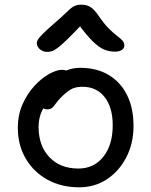

<svg xmlns="http://www.w3.org/2000/svg" viewBox="-20 -788 646 820"><path d="M318.2 12Q241.8 12 182.6 -20.7Q123.4 -53.4 89.8 -110.8Q56.2 -168.2 56.2 -242Q56.2 -298.2 76.7 -343.7Q97.2 -389.2 127.9 -422.1Q158.6 -455 190.3 -472.4Q222 -489.8 244.2 -489.8Q254.6 -489.8 262.5 -486.9Q270.4 -484 275 -477.7Q279.6 -471.4 279.6 -460.4Q279.6 -439.6 271.4 -423.8Q263.2 -408 237 -394.4Q205.2 -374.8 184.9 -352.4Q164.6 -330 154.7 -303.7Q144.8 -277.4 144.8 -246.2Q144.8 -165.2 191 -116.7Q237.2 -68.2 314.8 -68.2Q381.4 -68.2 421.4 -118.6Q461.4 -169 461.4 -253.2Q461.4 -329.6 426.8 -373.5Q392.2 -417.4 331.8 -417.4Q300.4 -417.4 281.2 -405.4Q262 -393.4 242 -373.4Q226.4 -357.8 218.5 -346.1Q210.6 -334.4 203 -327.7Q195.4 -321 181.8 -321Q167.6 -321 159.3 -329.7Q151 -338.4 151 -359.4Q151 -381.6 165.4 -406.1Q179.8 -430.6 204.2 -451.5Q228.6 -472.4 259 -485.4Q289.4 -498.4 322.2 -498.4Q393 -498.4 444.1 -467.9Q495.2 -437.4 522.7 -381.8Q550.2 -326.2 550.2 -250Q550.2 -175.8 519.6 -116.4Q489 -57 436.8 -22.5Q384.6 12 318.2 12ZM182.6 -566.4Q169.6 -566.4 159.2 -571.9Q148.8 -577.4 143 -586Q137.2 -594.6 137.2 -603.6Q137.2 -611.4 142.2 -619.6Q147.2 -627.8 164.2 -644.8Q181.2 -661.8 218.4 -694Q249 -720.4 265.3 -736.8Q281.6 -753.2 294.6 -760.6Q307.6 -768 327.8 -768Q350.6 -768 367.1 -757.5Q383.6 -747 403.2 -717.6Q426 -684.8 445.6 -665.3Q465.2 -645.8 479.9 -634.8Q494.6 -623.8 502.8 -615Q511 -606.2 511 -593.2Q511 -581.8 500.2 -574.6Q489.4 -567.4 470.8 -567.4Q446.8 -567.4 424.6 -576.5Q402.4 -585.6 375.2 -612.4Q348 -639.2 309.6 -691.8L337.8 -692.2Q295.4 -647.4 269.1 -621.6Q242.8 -595.8 227 -584Q211.2 -572.2 201.2 -569.3Q191.2 -566.4 182.6 -566.4Z"/></svg>

Font: Shantell Sans Light
Style: Regular
Weight: 300
Designer: Stephen Nixon, Anya Danilova, Shantell Martin
Foundry: Arrow Type
Version: Version 1.011;[c5ecc13dd]